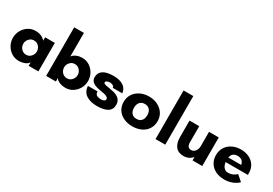

<svg xmlns="http://www.w3.org/2000/svg" viewBox="31 -1653 3644 2566"><g transform="rotate(30 1853.0 -370.0)"><path d="M35 -220Q35 -281 64 -334Q93 -387 142.9 -419Q192.9 -451 254 -451Q353 -451 405 -387V-440H555V0H405V-53Q384 -21 342 -5.5Q300 10 254 10Q192.9 10 142.9 -22Q93 -54 64 -106.5Q35 -159 35 -220ZM405 -220Q405 -249 391 -274.5Q377 -300 353.2 -315Q329.5 -330 300 -330Q270.5 -330 246.8 -315Q223 -300 209 -274.5Q195 -248.9 195 -220Q195 -191 209 -165.5Q223 -140 246.8 -125Q270.5 -110 300 -110Q329.5 -110 353.2 -125Q377 -140 391 -165.5Q405 -191.1 405 -220Z M825 -53V0H675V-750H825V-387Q853 -421 891.5 -436Q930 -451 976 -451Q1037.1 -451 1087.1 -419Q1137 -387 1166 -334Q1195 -281 1195 -220Q1195 -159 1166 -106.5Q1137 -54 1087.1 -22Q1037.1 10 976 10Q929 10 887.5 -5.5Q846 -21 825 -53ZM1035 -220Q1035 -249 1021 -274.5Q1007 -300 983.2 -315Q959.5 -330 930 -330Q900.5 -330 876.8 -315Q853 -300 839 -274.5Q825 -248.9 825 -220Q825 -191 839 -165.5Q853 -140 876.8 -125Q900.5 -110 930 -110Q959.5 -110 983.2 -125Q1007 -140 1021 -165.5Q1035 -191.1 1035 -220Z M1225 -164H1374Q1374 -121 1401.5 -107.5Q1429 -94 1466 -94Q1493 -94 1511 -104Q1529 -114 1529 -131Q1529 -151 1512 -162.5Q1495 -174 1462 -182Q1435 -188 1417 -190Q1370 -198 1340 -206.5Q1310 -215 1287 -230Q1244 -258 1244 -311Q1244 -379 1297.5 -415Q1351 -451 1459 -451Q1550 -451 1607 -415.5Q1664 -380 1673 -307H1526Q1523 -331 1502 -341Q1481 -351 1455 -351Q1432 -351 1413.5 -341Q1395 -331 1395 -317Q1395 -303 1413.5 -295.5Q1432 -288 1470 -283L1487 -280Q1525 -274 1551.5 -268Q1578 -262 1601 -251Q1680 -216 1680 -132Q1680 -58 1622.5 -24Q1565 10 1463 10Q1359 10 1295 -32.5Q1231 -75 1225 -164Z M1745 -220Q1745 -288 1779.5 -340Q1814 -392 1873.5 -421Q1933 -450 2007 -450Q2080 -450 2139.5 -421Q2199 -392 2233.5 -340Q2268 -288 2268 -220Q2268 -151 2234.5 -99Q2201 -47 2141.5 -19Q2082 9 2007 9Q1932 9 1872 -19Q1812 -47 1778.5 -99Q1745 -151 1745 -220ZM2109 -221Q2109 -251 2099 -276.5Q2089 -302 2066.5 -318.5Q2044 -335 2007 -335Q1970 -335 1947 -318.5Q1924 -302 1914 -276.5Q1904 -251 1904 -221Q1904 -190 1913.5 -164.5Q1923 -139 1946 -122.5Q1969 -106 2007 -106Q2045 -106 2067.5 -122.5Q2090 -139 2099.5 -164.5Q2109 -190 2109 -221Z M2363 -750H2513V0H2363Z M2633 -190V-441H2783V-190Q2783 -151 2799.5 -130.5Q2816 -110 2850 -110Q2873 -110 2892.5 -125Q2912 -140 2923 -165.5Q2934 -191 2934 -220V-441H3084V0H2934V-54Q2911 -24 2876 -7Q2841 10 2799 10Q2714 10 2673.5 -43Q2633 -96 2633 -190Z M3169 -220Q3169 -288 3202 -340.5Q3235 -393 3293.5 -422Q3352 -451 3426 -451Q3494 -451 3550 -424.5Q3606 -398 3638.5 -348Q3671 -298 3671 -230V-202H3298V-273H3527Q3524 -295 3512.5 -313.5Q3501 -332 3480 -343.5Q3459 -355 3429 -355Q3394 -355 3370.5 -340.5Q3347 -326 3336 -300Q3325 -274 3325 -239Q3325 -195 3337 -162.5Q3349 -130 3371.5 -112Q3394 -94 3423 -94Q3465 -94 3500.5 -110.5Q3536 -127 3552 -148L3640 -72Q3609 -37 3550.5 -13.5Q3492 10 3426 10Q3350 10 3292 -18.5Q3234 -47 3201.5 -99Q3169 -151 3169 -220Z"/></g></svg>

Font: Teachers[wght]
Style: Regular
Weight: 400
Designer: Alfredo Marco Pradil & Chank Diesel
Version: Version 1.000;Glyphs 3.1.2 (3151)